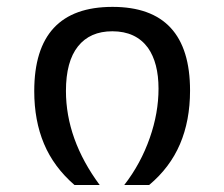

<svg xmlns="http://www.w3.org/2000/svg" viewBox="-20 -530 642 550"><path d="M265.6 0Q168.9 -130.9 168.9 -269.5Q168.9 -354 203.4 -397.2Q237.8 -440.4 301.8 -440.4Q369.1 -440.4 403.8 -393.1Q434.1 -350.1 434.1 -275.9Q434.1 -206.5 409.2 -135.3Q383.3 -61 335.9 0H407.2Q466.8 -49.8 495.6 -117.2Q524.4 -184.6 524.4 -270.5Q524.4 -510.3 302.2 -510.3Q78.1 -510.3 78.1 -269Q78.1 -184.6 106 -118.2Q133.8 -51.8 193.4 0Z"/></svg>

Font: Hack Dev
Style: Regular
Weight: 400
Designer: Christopher Simpkins
Foundry: Christopher Simpkins
Version: Version 2.0315